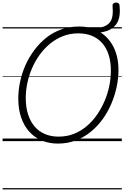

<svg xmlns="http://www.w3.org/2000/svg" viewBox="-20 -1096 966 1491"><path d="M430 19Q361 19 304 -5Q247 -29 206.5 -74.5Q166 -120 144 -184.5Q122 -249 122 -330Q122 -394 136 -460.5Q150 -527 177.5 -589Q205 -651 245.5 -705.5Q286 -760 338 -802Q390 -844 454.5 -867Q519 -890 593 -890Q621 -890 647 -886.5Q673 -883 696 -875Q748 -877 781 -888Q814 -899 831.5 -920.5Q849 -942 853.5 -974.5Q858 -1007 854 -1053Q853 -1063 860.5 -1069Q868 -1075 878.5 -1076Q889 -1077 897.5 -1072.5Q906 -1068 908 -1057Q913 -1014 908.5 -978Q904 -942 887 -914.5Q870 -887 839.5 -869Q809 -851 761 -844Q826 -803 863 -728Q900 -653 900 -552Q900 -487 885.5 -419.5Q871 -352 843.5 -288Q816 -224 775.5 -168.5Q735 -113 683 -71Q631 -29 567.5 -5Q504 19 430 19ZM435 -35Q499 -35 553.5 -56.5Q608 -78 653.5 -116.5Q699 -155 733.5 -205Q768 -255 792.5 -312.5Q817 -370 829 -430Q841 -490 841 -547Q841 -617 823.5 -671Q806 -725 773 -762Q740 -799 693.5 -818Q647 -837 588 -837Q525 -837 470.5 -816Q416 -795 370.5 -758Q325 -721 289.5 -672.5Q254 -624 229.5 -567.5Q205 -511 192.5 -452Q180 -393 180 -335Q180 -263 198 -207.5Q216 -152 249 -113.5Q282 -75 329 -55Q376 -35 435 -35ZM0 365H926V375H0ZM0 -20H926V0H0ZM0 -505H926V-500H0ZM0 -885H926V-875H0Z"/></svg>

Font: Playwrite IS Guides
Style: Regular
Weight: 400
Designer: Veronika Burian, José Scaglione
Foundry: TypeTogether
Version: Version 1.003